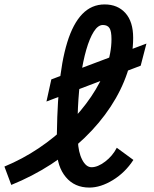

<svg xmlns="http://www.w3.org/2000/svg" viewBox="-78 -834 698 868"><path d="M584 -637 558 -537 132 -375 154 -475ZM326 14Q259 14 219.5 -33.5Q180 -81 179 -157Q178 -314 189 -436Q200 -558 226 -642.5Q252 -727 294 -770.5Q336 -814 395 -814Q454 -814 489 -775Q524 -736 524 -663Q524 -584 497.5 -505Q471 -426 422 -351.5Q373 -277 304.5 -211Q236 -145 152.5 -91Q69 -37 -27 2L-58 -81Q24 -115 97 -164Q170 -213 230 -272.5Q290 -332 334 -397Q378 -462 402 -528.5Q426 -595 426 -657Q426 -693 417 -707Q408 -721 387 -721Q365 -721 346 -691Q327 -661 312 -609Q297 -557 287.5 -490Q278 -423 274.5 -348.5Q271 -274 274 -199Q276 -146 293.5 -112Q311 -78 336 -78Q364 -78 397.5 -103.5Q431 -129 450 -166L525 -111Q488 -54 432.5 -20Q377 14 326 14Z"/></svg>

Font: Victor Mono Thin
Style: Italic
Weight: 100
Italic angle: -12°
Monospace: yes
Designer: Rune Bjørnerås
Version: Version 1.561;gftools[0.9.30]